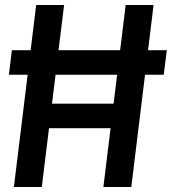

<svg xmlns="http://www.w3.org/2000/svg" viewBox="-20 -747 686 767"><path d="M393 0 482 -727H593.5L504.5 0ZM35.5 0 124.5 -727H236L147 0ZM125.5 -235 137.5 -333H470L456.5 -235ZM15.5 -448.5 27.5 -546.5H646.5L634 -448.5Z"/></svg>

Font: Spline Sans Mono Medium
Style: Italic
Weight: 500
Italic angle: -4°
Monospace: yes
Designer: Eben Sorkin, Mirko Velimirovic
Foundry: Sorkin Type
Version: Version 1.004